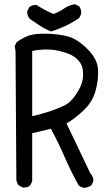

<svg xmlns="http://www.w3.org/2000/svg" viewBox="-20 -868 540 923"><path d="M385.7 35.2Q370.1 33.2 358.4 23.4Q321.3 -43 291 -112.8Q260.7 -182.6 224.6 -249L134.8 -227.5V3.9L125 23.4Q111.3 35.2 89.8 33.2L70.3 23.4Q60.5 11.7 58.6 -3.9L54.7 -621.1L50.8 -646.5L60.5 -666Q85.9 -683.6 114.3 -695.3Q142.6 -707 200.7 -706.1Q258.8 -705.1 304.7 -693.4Q350.6 -681.6 399.4 -633.3Q448.2 -585 451.2 -534.7Q454.1 -484.4 439.5 -431.6Q424.8 -378.9 383.8 -339.4Q342.8 -299.8 299.8 -274.4L415 -33.2Q430.7 -17.6 428.7 3.9L418.9 23.4Q403.3 33.2 385.7 35.2ZM284.2 -358.4Q317.4 -372.1 344.7 -413.1Q372.1 -454.1 377 -483.4Q381.8 -512.7 377 -539.1Q372.1 -565.4 345.7 -588.4Q319.3 -611.3 261.2 -624Q203.1 -636.7 134.8 -623V-309.6Q177.7 -319.3 214.4 -331.1Q251 -342.8 284.2 -358.4ZM226.6 -716.8Q199.2 -726.6 173.8 -743.2Q148.4 -759.8 123 -777.3Q109.4 -793 111.3 -814.5L121.1 -834Q134.8 -845.7 156.2 -843.8Q195.3 -818.4 237.3 -800.8Q264.6 -810.5 288.1 -827.1Q311.5 -843.8 340.8 -847.7L360.4 -837.9Q372.1 -822.3 370.1 -800.8L360.4 -781.2Q329.1 -759.8 295.9 -744.1Q262.7 -728.5 226.6 -716.8Z"/></svg>

Font: JasonHandwriting4
Style: Regular
Weight: 400
Version: Version 1.01.21